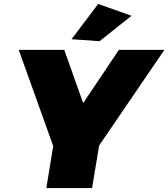

<svg xmlns="http://www.w3.org/2000/svg" viewBox="-20 -954 854 974"><path d="M814 -701 483 -216 447 0H215L250 -213L75 -701H306L402 -431L583 -701ZM478 -934 647 -874 485 -745 343 -755Z"/></svg>

Font: Gontserrat Black
Style: Italic
Weight: 900
Italic angle: -11.3°
Designer: Julieta Ulanovsky
Foundry: Julieta Ulanovsky
Version: Version 6.001